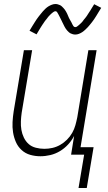

<svg xmlns="http://www.w3.org/2000/svg" viewBox="-20 -770 540 956"><path d="M355 -598Q349 -598 343 -599.5Q337 -601 332 -603.5Q327 -606 322.5 -610Q318 -614 314.5 -618Q311 -622 307.5 -627Q304 -632 301.5 -637Q299 -642 296.5 -647Q294 -652 291.5 -657Q289 -662 286.5 -667.5Q284 -673 281 -678.5Q278 -684 275.5 -689.5Q273 -695 270.5 -699Q268 -703 265 -708.5Q262 -714 256 -714Q252 -714 248 -711.5Q244 -709 241 -706.5Q238 -704 234 -700.5Q230 -697 225.5 -692Q221 -687 220 -686Q219 -685 217 -682Q215 -679 212.5 -676Q210 -673 207.5 -670Q205 -667 202.5 -663.5Q200 -660 197.5 -656Q195 -652 192 -648Q189 -644 186.5 -639.5Q184 -635 180.5 -630Q177 -625 174.5 -620Q172 -615 168.5 -610Q165 -605 162 -599L127 -617Q134 -629 140 -638.5Q146 -648 151.5 -657Q157 -666 162.5 -674Q168 -682 173.5 -689Q179 -696 184 -702Q189 -708 193.5 -713.5Q198 -719 206 -726.5Q214 -734 221.5 -738.5Q229 -743 238 -746.5Q247 -750 256 -750Q262 -750 267.5 -748.5Q273 -747 278.5 -744.5Q284 -742 288 -738Q292 -734 296 -730Q300 -726 303 -721.5Q306 -717 309 -712Q312 -707 314.5 -701.5Q317 -696 319 -691Q321 -686 323.5 -680.5Q326 -675 329.5 -669.5Q333 -664 335.5 -659Q338 -654 340 -649.5Q342 -645 345.5 -640Q349 -635 355 -635Q359 -635 363 -637.5Q367 -640 369.5 -642.5Q372 -645 376.5 -648.5Q381 -652 385 -656.5Q389 -661 390.5 -662.5Q392 -664 393.5 -666.5Q395 -669 397.5 -672Q400 -675 403 -678.5Q406 -682 408.5 -685.5Q411 -689 413.5 -692.5Q416 -696 418.5 -700.5Q421 -705 424 -709Q427 -713 430 -718Q433 -723 436 -728Q439 -733 442.5 -738.5Q446 -744 449 -749L484 -731Q477 -720 471 -710Q465 -700 459.5 -691Q454 -682 448.5 -674Q443 -666 437.5 -659Q432 -652 427 -646Q422 -640 417.5 -635Q413 -630 405 -622.5Q397 -615 389.5 -610Q382 -605 373 -601.5Q364 -598 355 -598ZM371 166 399 0H334L349 -93Q337 -70 319 -50.5Q301 -31 278.5 -17.5Q256 -4 231 2Q206 8 181 8Q155 8 130.5 1Q106 -6 87.5 -23Q69 -40 59 -63Q49 -86 45 -111Q41 -136 42.5 -162.5Q44 -189 48 -215L99 -520H140L88 -209Q85 -188 84 -166Q83 -144 86.5 -123.5Q90 -103 99 -84.5Q108 -66 122.5 -53Q137 -40 158 -34.5Q179 -29 201 -29Q221 -29 241 -33.5Q261 -38 279.5 -48.5Q298 -59 313.5 -74.5Q329 -90 339.5 -108.5Q350 -127 355.5 -147Q361 -167 365 -187L420 -520H461L381 -37H446L412 166Z"/></svg>

Font: Iosevka SS18 Extralight
Style: Italic
Weight: 200
Italic angle: -9°
Monospace: yes
Designer: Belleve Invis
Foundry: Belleve Invis
Version: Version 25.1.1; ttfautohint (v1.8.4)